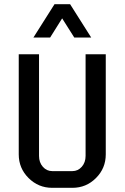

<svg xmlns="http://www.w3.org/2000/svg" viewBox="-20 -900 597 920"><path d="M486.8 -160.2Q486.8 -93.8 439.9 -46.9Q393.1 0 327.1 0H230Q164.1 0 116.9 -46.9Q69.8 -93.8 69.8 -160.2V-640.1H167V-152.8Q167 -121.6 185.3 -100.8Q203.6 -80.1 230 -80.1H327.1Q353.5 -80.1 371.8 -100.8Q390.1 -121.6 390.1 -152.8V-640.1H486.8ZM417 -720.2H335.9L277.8 -812L220.2 -720.2H140.1L241.2 -879.9H315.9Z"/></svg>

Font: Laconic
Style: Regular
Weight: 400
Designer: Robby Woodard
Version: Version 1.000